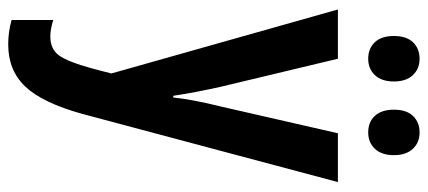

<svg xmlns="http://www.w3.org/2000/svg" viewBox="-300 -476 1017 456"><g transform="rotate(90 208.0 -248.5)"><path d="M3 -543H120L187 -263Q193 -236 198.5 -207.5Q204 -179 208 -152H212Q217 -199 233 -263L297 -543H413L251 64Q225 158 186.5 199Q148 240 86 240Q71 240 56.5 238Q42 236 28 232V133Q50 140 67 140Q97 140 112 119.5Q127 99 143 41L155 -5ZM66 -676Q66 -706 81 -721.5Q96 -737 120 -737Q144 -737 159 -721Q174 -705 174 -676Q174 -647 159 -631Q144 -615 120 -615Q96 -615 81 -630.5Q66 -646 66 -676ZM241 -676Q241 -706 256 -721.5Q271 -737 295 -737Q319 -737 334 -721Q349 -705 349 -676Q349 -647 334 -631Q319 -615 295 -615Q270 -615 255.5 -631Q241 -647 241 -676Z"/></g></svg>

Font: Noto Sans Lao UI ExtCond SemBd
Style: Regular
Weight: 600
Width: 2
Designer: Monotype Design Team
Foundry: Monotype Imaging Inc.
Version: Version 2.000; ttfautohint (v1.8.4.7-5d5b)